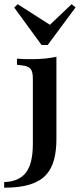

<svg xmlns="http://www.w3.org/2000/svg" viewBox="-56 -694 381 907"><path d="M99.2 -208.1V-322.6Q99.2 -356.5 87.9 -369.4Q76.6 -382.3 44.4 -385.5L24.2 -387.9V-416.9Q42.7 -415.3 58.1 -414.9Q73.4 -414.5 91.9 -414.5Q126.6 -414.5 156 -417.3Q185.5 -420.2 210.5 -425.8V-416.9V-208.1ZM-36.3 192.7V166.1Q33.9 163.7 66.5 121.4Q99.2 79 99.2 -14.5V-208.1H210.5V-36.3Q210.5 16.9 199.6 59.3Q188.7 101.6 162.1 131.5Q135.5 161.3 87.1 177Q38.7 192.7 -36.3 192.7ZM282.3 -674.2 300.8 -658.9 169.4 -481.5H140.3L11.3 -658.1L27.4 -674.2L201.6 -562.9L156.5 -554.8Z"/></svg>

Font: Playfair 5pt SemiExpanded Light
Style: Bold
Weight: 700
Version: Version 2.203